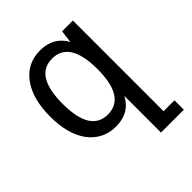

<svg xmlns="http://www.w3.org/2000/svg" viewBox="-211 -687 1024 1024"><g transform="rotate(-45 301.0 -175.0)"><path d="M408.2 -67.9Q363.8 16.1 261.7 16.1Q212.9 16.1 173.8 -3.7Q134.8 -23.4 106.9 -60.5Q50.3 -137.2 50.3 -269.5Q50.3 -403.8 107.2 -481Q164.1 -558.1 261.7 -558.1Q363.3 -558.1 408.2 -475.1L417 -546.9H498.5V137.2H580.6V208H408.2ZM276.4 -60.1Q408.2 -60.1 408.2 -271Q408.2 -481.9 276.4 -481.9Q210.9 -481.9 178.2 -429.2Q145.5 -376 145.5 -271Q145.5 -60.1 276.4 -60.1Z"/></g></svg>

Font: Vazir Code Hack
Style: Code-Hack
Weight: 400
Foundry: DejaVu fonts team - Redesigned by Saber Rastikerdar
Version: Version 1.1.2